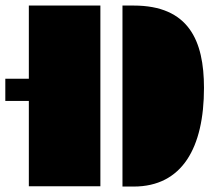

<svg xmlns="http://www.w3.org/2000/svg" viewBox="-41 -685 811 705"><path d="M408.7 0H449.7C627.9 0 708 -142.6 708 -362.3C708 -536.1 651.9 -664.6 449.7 -664.6H408.7ZM64.9 -1H327.6V-664.6H64.9V-396H-21.5V-314.5H64.9Z"/></svg>

Font: Plaster
Style: Regular
Weight: 400
Designer: Eben Sorkin
Foundry: Eben Sorkin
Version: Version 1.007